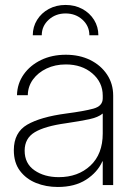

<svg xmlns="http://www.w3.org/2000/svg" viewBox="-20 -744 540 772"><path d="M212.4 7.8Q165 7.8 125 -8.3Q85 -24.4 60.3 -57.1Q35.6 -89.8 35.6 -140.1Q35.6 -211.4 89.4 -242.7Q143.1 -273.9 246.6 -287.6Q317.4 -296.9 355.2 -307.1Q393.1 -317.4 393.1 -348.6V-359.4Q393.1 -413.1 351.1 -449Q309.1 -484.9 244.6 -484.9Q201.7 -484.9 167.2 -468.5Q132.8 -452.1 112.5 -424.3Q92.3 -396.5 91.8 -361.3H48.3Q49.3 -407.7 75.2 -444.6Q101.1 -481.4 145 -502.7Q189 -523.9 244.6 -523.9Q299.8 -523.9 342.8 -502.7Q385.7 -481.4 410.4 -444.3Q435.1 -407.2 435.1 -359.4V0H393.1V-95.2H391.6Q372.1 -51.3 326.4 -21.7Q280.8 7.8 212.4 7.8ZM216.3 -31.7Q293.9 -31.7 343.5 -78.1Q393.1 -124.5 393.1 -207.5V-287.6Q375.5 -272.5 338.9 -264.6Q302.2 -256.8 245.6 -248.5Q160.6 -236.8 119.9 -212.4Q79.1 -188 79.1 -138.2Q79.1 -86.4 118.7 -59.1Q158.2 -31.7 216.3 -31.7ZM243.7 -724.1Q281.2 -724.1 311 -708Q340.8 -691.9 358.2 -664.1Q375.5 -636.2 375.5 -602.1H339.4Q339.4 -639.2 311.8 -664.6Q284.2 -689.9 243.7 -689.9Q203.6 -689.9 175.8 -664.6Q147.9 -639.2 147.9 -602.1H111.8Q111.8 -636.2 129.2 -664.1Q146.5 -691.9 176.3 -708Q206.1 -724.1 243.7 -724.1Z"/></svg>

Font: Inter Display ExtraLight
Style: Regular
Weight: 200
Designer: Rasmus Andersson
Foundry: rsms
Version: Version 4.000;git-a52131595